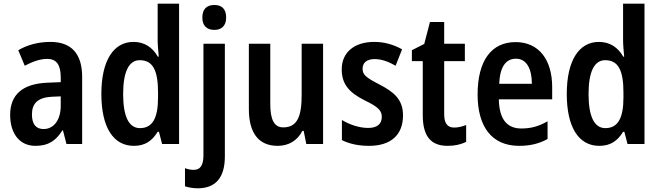

<svg xmlns="http://www.w3.org/2000/svg" viewBox="-20 -780 3577 1040"><path d="M253 -553C188 -553 128 -537 79 -508L114 -424C158 -447 198 -461 236 -461C285 -461 309 -430 309 -361V-335L235 -332C104 -326 35 -269 35 -157C35 -62 82 10 172 10C242 10 282 -17 318 -74H321L340 0H425V-363C425 -489 367 -553 253 -553ZM261 -256 309 -258V-208C309 -128 270 -81 216 -81C176 -81 153 -106 153 -160C153 -219 184 -252 261 -256Z M705 10C766 10 804 -17 834 -66H841L858 0H950V-760H834V-563C834 -538 837 -505 840 -473H835C806 -524 762 -553 703 -553C595 -553 529 -452 529 -271C529 -90 594 10 705 10ZM738 -86C678 -86 647 -149 647 -271C647 -389 677 -454 737 -454C809 -454 836 -397 836 -279V-252C836 -140 806 -86 738 -86Z M1076 -685C1076 -640 1101 -618 1141 -618C1180 -618 1205 -640 1205 -685C1205 -731 1182 -753 1141 -753C1100 -753 1076 -731 1076 -685ZM1053 240C1150 239 1198 180 1198 67V-543H1082V61C1082 118 1063 140 1030 140C1013 140 998 137 982 131V229C1002 236 1027 240 1053 240Z M1730 -543H1614V-267C1614 -152 1592 -90 1514 -90C1465 -90 1444 -132 1444 -217V-543H1328V-189C1328 -61 1380 10 1484 10C1542 10 1590 -17 1618 -71H1625L1639 0H1730Z M2163 -155C2163 -241 2114 -281 2038 -321C1962 -360 1944 -375 1944 -408C1944 -440 1967 -460 2009 -460C2049 -460 2086 -445 2123 -424L2158 -513C2110 -539 2062 -553 2007 -553C1900 -553 1831 -497 1831 -404C1831 -320 1876 -277 1954 -237C2032 -200 2048 -179 2048 -147C2048 -109 2024 -87 1974 -87C1925 -87 1871 -106 1832 -130V-21C1873 -1 1920 10 1979 10C2096 10 2163 -48 2163 -155Z M2440 -89C2403 -89 2386 -113 2386 -161V-449H2498V-543H2386V-661H2309L2278 -542L2211 -508V-449H2270V-156C2270 -38 2317 10 2405 10C2444 10 2479 2 2505 -12V-103C2483 -94 2461 -89 2440 -89Z M2773 -552C2642 -552 2567 -452 2567 -268C2567 -96 2642 10 2792 10C2853 10 2900 -2 2946 -27V-123C2897 -95 2855 -84 2804 -84C2724 -84 2684 -137 2682 -242H2971V-308C2971 -455 2900 -552 2773 -552ZM2775 -462C2833 -462 2861 -406 2861 -326H2684C2688 -420 2721 -462 2775 -462Z M3226 10C3287 10 3325 -17 3355 -66H3362L3379 0H3471V-760H3355V-563C3355 -538 3358 -505 3361 -473H3356C3327 -524 3283 -553 3224 -553C3116 -553 3050 -452 3050 -271C3050 -90 3115 10 3226 10ZM3259 -86C3199 -86 3168 -149 3168 -271C3168 -389 3198 -454 3258 -454C3330 -454 3357 -397 3357 -279V-252C3357 -140 3327 -86 3259 -86Z"/></svg>

Font: Noto Sans Armenian Condensed SemiBold
Style: Regular
Weight: 600
Width: 3
Designer: Monotype Design Team
Foundry: Monotype Imaging Inc.
Version: Version 2.008